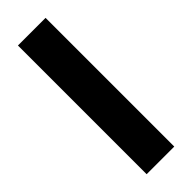

<svg xmlns="http://www.w3.org/2000/svg" viewBox="32 -223 685 685"><g transform="rotate(45 375.0 119.5)"><path d="M50.3 50H699.7V189.4H50.3Z"/></g></svg>

Font: Martian Mono Custom sWd Rg
Style: Regular
Weight: 400
Width: 6
Monospace: yes
Designer: Alex Havermale
Foundry: Evil Martians
Version: Version 1.000